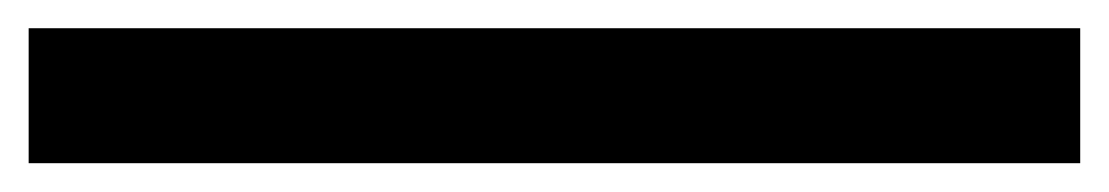

<svg xmlns="http://www.w3.org/2000/svg" viewBox="-62 78 774 134"><path d="M-42 97.7H691.9V191.9H-42Z"/></svg>

Font: Black Ops One [rus by aLiNcE]
Style: Regular
Weight: 400
Designer: James Grieshaber
Foundry: James Grieshaber
Version: Version 1.002;May 25, 2024;FontCreator 13.0.0.2680 64-bit